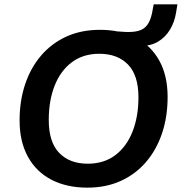

<svg xmlns="http://www.w3.org/2000/svg" viewBox="-20 -852 835 882"><path d="M381 10Q287 10 217 -26Q147 -62 108.5 -131.5Q70 -201 70 -299Q70 -389 95.5 -465Q121 -541 169 -597Q217 -653 285 -684Q353 -715 439 -715Q534 -715 603.5 -679Q673 -643 711.5 -574Q750 -505 750 -407Q750 -316 724.5 -240Q699 -164 651 -108Q603 -52 535 -21Q467 10 381 10ZM383 -100Q458 -100 510 -139.5Q562 -179 589 -248Q616 -317 616 -405Q616 -506 568 -555.5Q520 -605 436 -605Q362 -605 310 -566Q258 -527 231 -458.5Q204 -390 204 -301Q204 -199 252 -149.5Q300 -100 383 -100ZM536 -641 500 -709Q522 -708 538 -706.5Q554 -705 570 -705Q606 -705 628 -714.5Q650 -724 663 -747.5Q676 -771 682 -811L686 -832H795L789 -795Q782 -751 761 -716Q740 -681 706.5 -661Q673 -641 628 -641Z"/></svg>

Font: Nunito Sans 12pt
Style: Bold Italic
Weight: 700
Italic angle: -9°
Designer: Vernon Adams
Foundry: Vernon Adams
Version: Version 3.101;gftools[0.9.27]